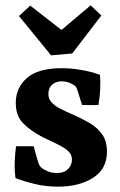

<svg xmlns="http://www.w3.org/2000/svg" viewBox="-20 -688 447 718"><path d="M38 -22Q34 -51 35 -82Q36 -113 40 -141H106L121 -87Q126 -67 138 -58Q146 -53 160 -47Q174 -41 193 -41Q220 -41 234.5 -56Q249 -71 249 -91Q249 -111 234 -124Q219 -137 194 -149Q169 -161 138 -176Q94 -199 66.5 -227Q39 -255 39 -303Q39 -360 81 -396.5Q123 -433 211 -433Q247 -433 286.5 -426Q326 -419 354 -408Q356 -382 354.5 -352Q353 -322 348 -295H287L271 -346Q268 -357 264.5 -362.5Q261 -368 253 -372Q243 -378 232.5 -381Q222 -384 211 -384Q189 -384 175 -371.5Q161 -359 161 -337Q161 -318 173 -305Q185 -292 204.5 -282Q224 -272 247 -262Q282 -247 312.5 -229.5Q343 -212 361.5 -186.5Q380 -161 380 -121Q380 -56 328 -23Q276 10 197 10Q151 10 110 0Q69 -10 38 -22ZM359 -630 250 -488 171 -481 51 -628 93 -667 210 -576 319 -668Z"/></svg>

Font: Rasa
Style: Bold
Weight: 700
Designer: Anna Giedrys (Yrsa+Rasa design), David Brezina (Yrsa art-direction, Rasa art-direction, design)
Foundry: Rosetta Type Foundry
Version: Version 2.004